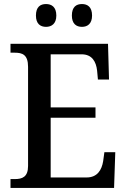

<svg xmlns="http://www.w3.org/2000/svg" viewBox="-20 -931 626 951"><path d="M386 -798C413 -798 436 -813 436 -854C436 -897 413 -911 386 -911C358 -911 336 -897 336 -854C336 -813 358 -798 386 -798ZM208 -798C235 -798 259 -813 259 -854C259 -897 235 -911 208 -911C180 -911 158 -897 158 -854C158 -813 180 -798 208 -798ZM32 0H545L551 -177H497L491 -133C484 -89 462 -52 409 -52H231V-348H453V-399H231V-662H384C436 -662 456 -626 461 -581L465 -537H520L515 -714H32V-670H53C90 -670 119 -661 119 -600V-109C119 -54 90 -44 53 -44H32Z"/></svg>

Font: Noto Serif Armenian SemiCondensed Medium
Style: Regular
Weight: 500
Width: 4
Designer: Monotype Design Team
Foundry: Monotype Imaging Inc.
Version: Version 2.008